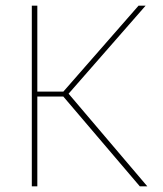

<svg xmlns="http://www.w3.org/2000/svg" viewBox="-20 -659 578 679"><path d="M474.5 0 204 -317.5H108.5V-335H204L470 -639H495L218.5 -323L218 -333L501 0ZM92.5 0V-639H112V0Z"/></svg>

Font: Anek Gurmukhi Thin
Style: Regular
Weight: 250
Designer: Sarang Kulkarni (Gurmukhi), Yesha Goshar (Latin)
Foundry: Ek Type
Version: Version 1.003